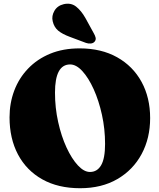

<svg xmlns="http://www.w3.org/2000/svg" viewBox="-20 -976 844 1016"><path d="M401 -720Q516 -720 599.8 -673Q683.5 -626 729 -542.8Q774.5 -459.5 774.5 -351Q774.5 -245 729.5 -161Q684.5 -77 601.2 -28.5Q518 20 404 20Q287.5 20 203.8 -27Q120 -74 75.2 -158.5Q30.5 -243 30.5 -355Q30.5 -430.5 55.5 -496.8Q80.5 -563 128.8 -613.2Q177 -663.5 245.5 -691.8Q314 -720 401 -720ZM536 -214.5Q536 -293.5 519.5 -368.5Q503 -443.5 475.8 -503.8Q448.5 -564 416 -599.5Q383.5 -635 351 -635Q271 -635 271 -486Q271 -405.5 287.8 -330.2Q304.5 -255 332 -195.5Q359.5 -136 392 -101Q424.5 -66 456 -66Q494.5 -66 515.2 -101.8Q536 -137.5 536 -214.5ZM432 -880.5 476.5 -799.5Q483.5 -787.5 486 -776.5Q488.5 -765.5 481 -756Q473.5 -747 460.5 -745.8Q447.5 -744.5 435 -749L349.5 -781Q309 -796 287.5 -814.2Q266 -832.5 259 -863Q252 -891 267.8 -918.5Q283.5 -946 317.5 -954Q355.5 -962.5 382.8 -941Q410 -919.5 432 -880.5Z"/></svg>

Font: Fraunces 9pt Soft Black
Style: Regular
Weight: 900
Version: Version 1.000;[b76b70a41]